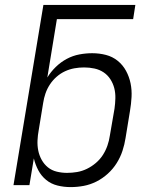

<svg xmlns="http://www.w3.org/2000/svg" viewBox="-20 -755 640 783"><path d="M268 8Q240 8 214 1.5Q188 -5 168 -21.5Q148 -38 136 -61Q124 -84 118 -109L100 0H35L157 -735H532L523 -677H212L173 -439Q187 -462 207.5 -482Q228 -502 252.5 -515Q277 -528 303.5 -533Q330 -538 356 -538Q385 -538 412 -531Q439 -524 460 -507Q481 -490 494 -466Q507 -442 512.5 -415Q518 -388 516.5 -359.5Q515 -331 510 -302L492 -192Q488 -166 479.5 -140Q471 -114 456 -90Q441 -66 419.5 -46.5Q398 -27 373 -14.5Q348 -2 321.5 3Q295 8 268 8ZM253 -50Q274 -50 294.5 -53.5Q315 -57 334.5 -66.5Q354 -76 371 -90.5Q388 -105 399.5 -123Q411 -141 418 -161Q425 -181 428 -202L447 -312Q450 -333 450.5 -354.5Q451 -376 446 -395.5Q441 -415 430 -432Q419 -449 402.5 -460Q386 -471 365.5 -475.5Q345 -480 323 -480Q323 -480 323 -480Q323 -480 323 -480Q303 -480 283.5 -476.5Q264 -473 245.5 -464.5Q227 -456 211 -442Q195 -428 183.5 -410.5Q172 -393 165.5 -374Q159 -355 156 -335L138 -225Q134 -204 133 -182.5Q132 -161 136 -141Q140 -121 150 -103Q160 -85 175.5 -72.5Q191 -60 211.5 -55Q232 -50 253 -50Z"/></svg>

Font: Iosevka Curly Light Extended
Style: Italic
Weight: 300
Width: 7
Italic angle: -9°
Monospace: yes
Designer: Belleve Invis
Foundry: Belleve Invis
Version: Version 11.1.0; ttfautohint (v1.8.3)